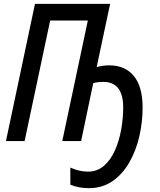

<svg xmlns="http://www.w3.org/2000/svg" viewBox="-20 -734 830 999"><path d="M443 245Q388 245 346 227V138Q392 159 438 159Q486 159 521 128.5Q556 98 578 48.5Q600 -1 610.5 -60Q621 -119 621 -175Q621 -308 517 -308Q504 -308 490.5 -306.5Q477 -305 465 -301L402 0H304L437 -627H241L108 0H11L162 -714H553L483 -385Q515 -394 548 -394Q631 -394 676.5 -338.5Q722 -283 722 -174Q722 -97 704.5 -22.5Q687 52 652 112.5Q617 173 564.5 209Q512 245 443 245Z"/></svg>

Font: Noto Sans Condensed Medium
Style: Italic
Weight: 500
Width: 3
Italic angle: -12°
Designer: Monotype Design Team
Foundry: Monotype Imaging Inc.
Version: Version 2.013; ttfautohint (v1.8.4.7-5d5b)